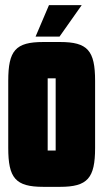

<svg xmlns="http://www.w3.org/2000/svg" viewBox="-20 -720 401 745"><path d="M118 -578H211L297 -700H170ZM349 -406C349 -524 320 -557 213 -557H148C40 -557 12 -524 12 -406V-146C12 -29 40 5 148 5H213C320 5 349 -29 349 -146ZM165 -416H196V-136H165Z"/></svg>

Font: Queering Heavy
Style: Bold
Weight: 900
Designer: Adam Naccarato
Foundry: adamnac
Version: Version 2.000;hotconv 1.0.109;makeotfexe 2.5.65596